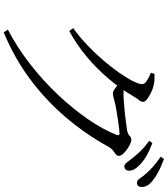

<svg xmlns="http://www.w3.org/2000/svg" viewBox="46 -894 908 1040"><g transform="rotate(90 500.0 -374.0)"><path d="M833.8 -640.7Q818.5 -660.1 796.9 -682.6Q775.3 -705.1 742.3 -728.6L755 -745.3Q794.3 -730.8 823.1 -714.1Q851.9 -697.5 869.8 -680Q888.7 -662.3 896.6 -648Q904.5 -633.7 904.5 -618.9Q904.5 -607.4 898 -600.5Q891.5 -593.5 880.4 -593.5Q869.8 -593.5 859.7 -607.4Q849.6 -621.3 833.8 -640.7ZM921.3 -710Q904.5 -729.4 884.1 -747.8Q863.6 -766.1 828.7 -790.6L841.2 -808Q879.9 -794.1 908.4 -779.1Q936.9 -764.2 954.9 -749.7Q975.5 -734.4 984.2 -718.9Q992.9 -703.4 992.9 -687.7Q992.9 -675.3 986.8 -668.6Q980.8 -662 969.9 -662Q957.1 -662 947.3 -676.5Q937.6 -691 921.3 -710ZM132.2 -316.2Q178.9 -349.7 223.6 -392.1Q268.2 -434.5 306.5 -479.2Q344.8 -523.9 373.9 -565.7Q403.1 -607.4 419.5 -640.2Q435.8 -673 435.8 -689.8Q435.8 -703.3 418.1 -715Q400.3 -726.8 374.1 -737.7L379.9 -756.6Q393.3 -756.8 408.1 -756.8Q422.9 -756.7 439.9 -752.8Q459.5 -748.8 480.8 -738.6Q502 -728.3 516.8 -717Q531.7 -705.6 531.7 -696.1Q531.7 -683 522.8 -673.2Q513.9 -663.3 502.5 -644.1Q460.6 -572.1 406.1 -507.9Q351.7 -443.6 287.2 -389.8Q222.8 -336 148 -295.3ZM140.3 37.5Q236.9 -12.9 326.8 -82.9Q416.8 -152.9 492.7 -233.4Q568.6 -313.9 625.3 -396Q682 -478.2 710.9 -552.1Q716.5 -567.5 702.6 -567.5Q694.6 -567.5 674.1 -565Q653.6 -562.5 627.8 -558.5Q602.1 -554.5 579 -550.8Q555.9 -547.1 542.2 -543.9Q526.2 -540.3 511.8 -535.9Q497.4 -531.5 486.7 -531.5Q475.3 -531.5 459.3 -543Q443.2 -554.6 425.2 -568.8L440.4 -593.5Q455.8 -591.5 467 -590.2Q478.2 -588.9 487.6 -588.9Q505.5 -588.9 534.8 -591.1Q564.2 -593.3 595.1 -596.6Q626.1 -599.9 651 -603.4Q676 -606.8 686 -608.4Q707.2 -612.5 716 -621.9Q724.8 -631.4 737.5 -631.4Q746.3 -631.4 761.1 -624.6Q775.8 -617.7 790.1 -607.2Q804.5 -596.8 814.4 -585.3Q824.3 -573.8 824.3 -563.7Q824.3 -554 815.6 -547.2Q806.9 -540.5 796 -532.6Q785.2 -524.8 777.6 -512Q709.5 -387.7 618.1 -279.6Q526.7 -171.5 411.5 -85Q296.3 1.5 155.2 60Z"/></g></svg>

Font: Source Han Serif JP VF
Style: Regular
Weight: 250
Designer: Ryoko NISHIZUKA 西塚涼子 (kana & ideographs); Frank Grießhammer (Latin, Greek & Cyrillic); Wenlong ZHANG 张文龙 (bopomofo); San
Foundry: Adobe
Version: Version 2.001;hotconv 1.1.0;makeotfexe 2.6.0